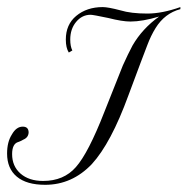

<svg xmlns="http://www.w3.org/2000/svg" viewBox="-20 -510 529 542"><path d="M395.8 -471.7Q437.5 -471.7 489.2 -490V-484.2Q445 -472.5 419.2 -430.8Q405.8 -409.2 395.8 -382.5Q385 -355 342.5 -240.8Q293.3 -105.8 239.2 -46.7Q183.3 11.7 107.5 11.7Q55 11.7 27.5 -11.3Q0 -34.2 0 -76.7Q0 -109.2 13.3 -130Q25.8 -152.5 44.2 -152.5Q60.8 -152.5 60.8 -135.8Q60 -121.7 45.8 -115.8Q40.8 -112.5 31.7 -109.2Q14.2 -104.2 14.2 -75Q14.2 -40.8 37.9 -20Q61.7 0.8 101.7 0.8Q160 0.8 194.2 -38.3Q229.2 -77.5 275 -195Q324.2 -318.3 326.7 -325Q341.7 -358.3 354.2 -381.7Q381.7 -429.2 429.2 -463.3Q381.7 -449.2 348.3 -449.2Q325 -449.2 285.8 -459.2Q242.5 -468.3 235.8 -468.3Q211.7 -468.3 195 -448.3Q178.3 -428.3 178.3 -398.3Q178.3 -379.2 184.2 -367.5L174.2 -361.7Q165.8 -375 165.8 -398.3Q165.8 -440.8 195 -465Q225 -490 270 -490Q285 -490 320 -480.8Q350 -471.7 395.8 -471.7Z"/></svg>

Font: Sirivennela
Style: Regular
Weight: 400
Designer: Appaji Ambarisha Darbha
Foundry: Appaji Ambarisha Darbha
Version: Version 1.00; ttfautohint (v1.8.4.7-5d5b)